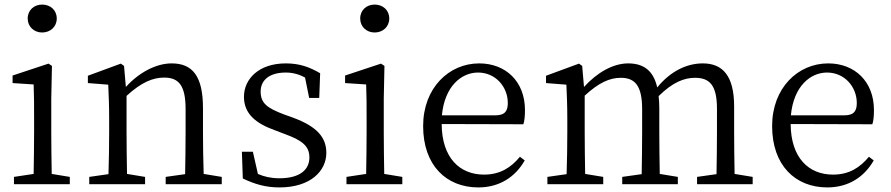

<svg xmlns="http://www.w3.org/2000/svg" viewBox="-20 -805 3892 839"><path d="M164 -663C200 -663 228 -688 228 -724C228 -761 200 -785 164 -785C129 -785 101 -761 101 -724C101 -688 129 -663 164 -663ZM206 -45C205 -100 204 -177 204 -228V-375L207 -517L192 -527L35 -475V-442L127 -436C129 -386 129 -346 129 -284V-228C129 -177 128 -100 127 -45L41 -32V0H285V-32Z M870 -45C868 -100 867 -176 867 -228V-332C867 -473 821 -528 730 -528C663 -528 588 -489 530 -425L522 -517L508 -527L364 -474V-442L453 -435C455 -388 457 -346 457 -283V-228C457 -177 456 -100 454 -44L370 -32V0H614V-32L535 -45C534 -100 533 -177 533 -228V-386C597 -445 648 -466 697 -466C761 -466 791 -432 791 -328V-228C791 -176 790 -99 789 -44L704 -32V0H949V-32Z M1221 -305C1147 -333 1119 -354 1119 -405C1119 -454 1156 -488 1229 -488C1258 -488 1286 -481 1313 -466L1331 -377H1375L1379 -485C1331 -513 1287 -528 1229 -528C1111 -528 1046 -460 1046 -382C1046 -308 1098 -266 1178 -237L1228 -218C1301 -191 1332 -166 1332 -117C1332 -63 1290 -26 1201 -26C1164 -26 1134 -33 1107 -45L1085 -142H1037L1041 -25C1094 0 1141 14 1201 14C1337 14 1406 -58 1406 -137C1406 -204 1366 -252 1260 -291Z M1617 -663C1653 -663 1681 -688 1681 -724C1681 -761 1653 -785 1617 -785C1582 -785 1554 -761 1554 -724C1554 -688 1582 -663 1617 -663ZM1659 -45C1658 -100 1657 -177 1657 -228V-375L1660 -517L1645 -527L1488 -475V-442L1580 -436C1582 -386 1582 -346 1582 -284V-228C1582 -177 1581 -100 1580 -45L1494 -32V0H1738V-32Z M1911 -301C1923 -428 1996 -488 2069 -488C2146 -488 2199 -425 2199 -355C2199 -323 2189 -301 2145 -301ZM2267 -262C2272 -277 2274 -298 2274 -324C2274 -449 2190 -528 2074 -528C1942 -528 1829 -421 1829 -254C1829 -83 1930 14 2070 14C2163 14 2232 -32 2273 -104L2252 -120C2213 -73 2166 -42 2095 -42C1989 -42 1911 -115 1910 -263Z M3190 -45C3189 -100 3188 -176 3188 -228V-340C3188 -475 3137 -528 3051 -528C2981 -528 2910 -494 2852 -423C2835 -497 2792 -528 2725 -528C2659 -528 2589 -488 2532 -425L2524 -517L2510 -527L2366 -474V-442L2455 -435C2457 -389 2459 -347 2459 -283V-228C2459 -177 2458 -100 2456 -44L2372 -32V0H2616V-32L2537 -45C2536 -100 2535 -177 2535 -228V-387C2597 -444 2644 -465 2693 -465C2755 -465 2786 -430 2786 -328V-228C2786 -176 2785 -99 2784 -44L2699 -32V0H2942V-32L2863 -45C2862 -100 2861 -176 2861 -228V-332C2861 -351 2860 -369 2858 -385C2920 -446 2970 -465 3017 -465C3080 -465 3113 -434 3113 -330V-228C3113 -176 3112 -100 3111 -44L3026 -32V0H3269V-32Z M3436 -301C3448 -428 3521 -488 3594 -488C3671 -488 3724 -425 3724 -355C3724 -323 3714 -301 3670 -301ZM3792 -262C3797 -277 3799 -298 3799 -324C3799 -449 3715 -528 3599 -528C3467 -528 3354 -421 3354 -254C3354 -83 3455 14 3595 14C3688 14 3757 -32 3798 -104L3777 -120C3738 -73 3691 -42 3620 -42C3514 -42 3436 -115 3435 -263Z"/></svg>

Font: Source Han Serif K
Style: Regular
Weight: 400
Designer: Ryoko NISHIZUKA 西塚涼子 (kana & ideographs); Frank Grießhammer (Latin, Greek & Cyrillic); Wenlong ZHANG 张文龙 (bopomofo); San
Foundry: Adobe Systems Incorporated
Version: Version 1.001;PS 1.001;hotconv 16.6.54;makeotf.lib2.5.65590